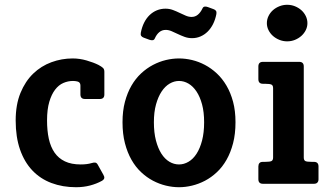

<svg xmlns="http://www.w3.org/2000/svg" viewBox="-20 -761 1369 795"><path d="M408.2 -37.1Q413.1 -28.8 411.6 -22.9Q410.2 -17.1 401.9 -12.2Q379.9 0 352.8 7.1Q325.7 14.2 294.9 14.2Q239.3 14.2 193.1 -3.2Q147 -20.5 114 -55.2Q81.1 -89.8 63 -141.6Q44.9 -193.4 44.9 -262.2Q44.9 -327.6 64.7 -376Q84.5 -424.3 117.4 -456.1Q150.4 -487.8 192.9 -503.4Q235.4 -519 280.8 -519Q309.6 -519 338.4 -510.7Q367.2 -502.4 387.7 -492.2Q400.4 -485.4 406.2 -480Q412.1 -474.6 412.1 -463.9V-369.6Q412.1 -351.1 393.1 -351.1H332Q313 -351.1 313 -370.1V-407.2Q313 -420.9 299.8 -423.8Q295.9 -424.8 291 -425.3Q286.1 -425.8 282.2 -425.8Q261.7 -425.8 242.4 -417.5Q223.1 -409.2 208.3 -389.9Q193.4 -370.6 184.1 -339.4Q174.8 -308.1 174.8 -262.2Q174.8 -220.2 182.1 -186.5Q189.5 -152.8 205.8 -129.2Q222.2 -105.5 248.8 -92.8Q275.4 -80.1 314 -80.1Q340.8 -80.1 359.9 -85.9Q369.1 -88.9 375 -87.6Q380.9 -86.4 384.8 -79.1Z M955.1 -254.9Q955.1 -206.5 945.1 -168Q935.1 -129.4 918 -99.4Q900.9 -69.3 877.9 -47.9Q855 -26.4 828.9 -12.7Q802.7 1 775.1 7.6Q747.6 14.2 721.2 14.2Q694.8 14.2 667.2 7.6Q639.6 1 613.5 -12.7Q587.4 -26.4 564.5 -47.9Q541.5 -69.3 524.4 -99.4Q507.3 -129.4 497.3 -168Q487.3 -206.5 487.3 -254.9Q487.3 -301.8 497.3 -339.4Q507.3 -377 524.4 -406.5Q541.5 -436 564.5 -457.3Q587.4 -478.5 613.5 -492.2Q639.6 -505.9 667.2 -512.5Q694.8 -519 721.2 -519Q747.6 -519 775.1 -512.5Q802.7 -505.9 828.6 -492.2Q854.5 -478.5 877.4 -457.3Q900.4 -436 917.7 -406.5Q935.1 -377 945.1 -339.4Q955.1 -301.8 955.1 -254.9ZM825.2 -254.9Q825.2 -296.9 816.7 -328.6Q808.1 -360.4 793.7 -382.1Q779.3 -403.8 760.5 -414.8Q741.7 -425.8 721.2 -425.8Q701.2 -425.8 682.4 -414.8Q663.6 -403.8 649.2 -382.1Q634.8 -360.4 626 -328.6Q617.2 -296.9 617.2 -254.9Q617.2 -211.9 625.7 -179.2Q634.3 -146.5 648.4 -124.5Q662.6 -102.5 681.4 -91.3Q700.2 -80.1 721.2 -80.1Q741.7 -80.1 760.7 -91.3Q779.8 -102.5 793.9 -124.5Q808.1 -146.5 816.7 -179.2Q825.2 -211.9 825.2 -254.9ZM876 -703.1Q871.6 -680.2 862.3 -661.6Q853 -643.1 839.8 -630.1Q826.7 -617.2 810.3 -610.1Q793.9 -603 775.4 -603Q758.8 -603 744.1 -608.4Q729.5 -613.8 716.3 -620.1Q703.1 -626.5 690.7 -631.8Q678.2 -637.2 666 -637.2Q650.9 -637.2 639.6 -627.9Q628.4 -618.7 621.1 -602.1Q618.2 -595.2 612.1 -594.5Q606 -593.8 599.1 -596.2L575.2 -605Q568.4 -607.4 564.9 -612.1Q561.5 -616.7 563 -625Q567.4 -648.4 576.7 -667Q585.9 -685.5 599.4 -698.5Q612.8 -711.4 629.6 -718.3Q646.5 -725.1 665 -725.1Q681.6 -725.1 695.8 -719.7Q710 -714.4 723.1 -708Q736.3 -701.7 748.8 -696.3Q761.2 -690.9 773.4 -690.9Q788.1 -690.9 799.3 -700.2Q810.5 -709.5 818.4 -726.1Q821.3 -732.9 827.4 -733.6Q833.5 -734.4 840.3 -731.9L864.3 -723.1Q871.1 -720.7 874.3 -716.1Q877.4 -711.4 876 -703.1Z M1252.9 -665Q1252.9 -649.9 1246.1 -636.2Q1239.3 -622.6 1227.8 -612.3Q1216.3 -602.1 1201.2 -595.9Q1186 -589.8 1168.9 -589.8Q1152.3 -589.8 1137 -595.9Q1121.6 -602.1 1110.1 -612.3Q1098.6 -622.6 1091.8 -636.2Q1085 -649.9 1085 -665Q1085 -680.7 1091.8 -694.6Q1098.6 -708.5 1110.1 -718.8Q1121.6 -729 1137 -735.1Q1152.3 -741.2 1168.9 -741.2Q1186 -741.2 1201.2 -735.1Q1216.3 -729 1227.8 -718.8Q1239.3 -708.5 1246.1 -694.6Q1252.9 -680.7 1252.9 -665ZM1298.8 -18.6Q1298.8 -10.3 1294.2 -5.1Q1289.6 0 1279.8 0H1068.8Q1049.8 0 1049.8 -19V-71.8Q1049.8 -80.6 1054.2 -85.7Q1058.6 -90.8 1068.8 -90.8H1077.1Q1097.7 -90.8 1104.2 -94.2Q1110.8 -97.7 1110.8 -108.9V-396Q1110.8 -407.2 1104.2 -410.6Q1097.7 -414.1 1077.1 -414.1H1068.8Q1049.8 -414.1 1049.8 -433.1V-485.8Q1049.8 -504.9 1068.8 -504.9H1218.8Q1237.8 -504.9 1237.8 -485.8V-108.9Q1237.8 -97.7 1244.1 -94.2Q1250.5 -90.8 1271.5 -90.8H1279.8Q1298.8 -90.8 1298.8 -71.8Z"/></svg>

Font: New Telegraph
Style: Bold
Weight: 700
Designer: Frank Baranowski
Foundry: Frank Baranowski
Version: Version 3.001